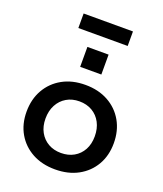

<svg xmlns="http://www.w3.org/2000/svg" viewBox="-173 -1082 1024 1205"><g transform="rotate(20 339.0 -479.5)"><path d="M339 10.5Q252 10.5 186.5 -25.2Q121 -61 84.5 -124Q48 -187 48 -269.5Q48 -353 84.5 -417Q121 -481 186.2 -517.2Q251.5 -553.5 339 -553.5Q426.5 -553.5 492 -517.2Q557.5 -481 594 -417Q630.5 -353 630.5 -269.5Q630.5 -187 594 -124Q557.5 -61 492 -25.2Q426.5 10.5 339 10.5ZM339 -99Q387.5 -99 424.8 -120.2Q462 -141.5 482.8 -179.8Q503.5 -218 503.5 -269.5Q503.5 -321.5 482.8 -360.8Q462 -400 424.8 -421.8Q387.5 -443.5 339 -443.5Q290.5 -443.5 253.5 -421.8Q216.5 -400 195.5 -360.8Q174.5 -321.5 174.5 -269.5Q174.5 -218 195.5 -179.8Q216.5 -141.5 253.5 -120.2Q290.5 -99 339 -99ZM268 -781.5H409.5V-648.5H268ZM503.5 -970.5V-873.5H174V-970.5Z"/></g></svg>

Font: Hepta Slab ExtraLight SemiBold
Style: Regular
Weight: 600
Version: Version 1.102